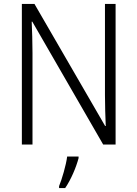

<svg xmlns="http://www.w3.org/2000/svg" viewBox="-20 -734 698 975"><path d="M567 0V-714H513V-251C513 -203 515 -139 517 -94H514L155 -714H91V0H145V-466C145 -524 143 -575 141 -624H144L504 0ZM379 69V61H321C316 103 294 178 280 211V221H311C341 177 367 115 379 69Z"/></svg>

Font: Noto Sans Devanagari SemiCondensed Light
Style: Regular
Weight: 300
Width: 4
Designer: Jelle Bosma - Monotype Design Team
Foundry: Monotype Imaging Inc.
Version: Version 2.004